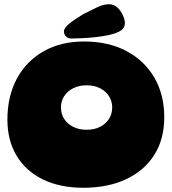

<svg xmlns="http://www.w3.org/2000/svg" viewBox="-20 -894 811 907"><path d="M373 -7Q264 -7 183.5 -46Q103 -85 59 -157.5Q15 -230 15 -329Q15 -439 59.5 -522Q104 -605 185.5 -651.5Q267 -698 376 -698Q492 -698 577 -653Q662 -608 709 -527.5Q756 -447 756 -340Q756 -237 709 -162.5Q662 -88 576 -47.5Q490 -7 373 -7ZM389 -281Q426 -281 453 -295Q480 -309 495 -332.5Q510 -356 510 -386Q510 -416 495 -439.5Q480 -463 453 -477Q426 -491 389 -491Q353 -491 325.5 -477Q298 -463 283 -439.5Q268 -416 268 -386Q268 -356 283 -332.5Q298 -309 325.5 -295Q353 -281 389 -281ZM282 -745Q282 -762 307.5 -782.5Q333 -803 373 -827Q408 -845 438.5 -859.5Q469 -874 495 -874Q518 -874 534.5 -858.5Q551 -843 560.5 -822Q570 -801 570 -784Q570 -763 551.5 -750Q533 -737 492 -728Q464 -722 430.5 -718.5Q397 -715 366.5 -713.5Q336 -712 317 -712Q301 -712 291.5 -722Q282 -732 282 -745Z"/></svg>

Font: DynaPuff
Style: Bold
Weight: 700
Designer: Toshi Omagari, Jennifer Daniel
Foundry: Google Fonts
Version: Version 2.000